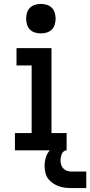

<svg xmlns="http://www.w3.org/2000/svg" viewBox="-20 -765 459 977"><path d="M56 0V-88H141V-432H64V-520H242V-88H319V0ZM188 -595Q173 -595 158 -599.5Q143 -604 132.5 -614.5Q122 -625 117.5 -640Q113 -655 113 -670Q113 -685 117.5 -700Q122 -715 132.5 -725.5Q143 -736 158 -740.5Q173 -745 188 -745Q203 -745 218 -740.5Q233 -736 243.5 -725.5Q254 -715 258.5 -700Q263 -685 263 -670Q263 -655 258.5 -640Q254 -625 243.5 -614.5Q233 -604 218 -599.5Q203 -595 188 -595ZM419 192H344Q327 192 310 190Q293 188 277.5 182Q262 176 248 166.5Q234 157 224 143Q214 129 210.5 112Q207 95 207 78Q207 56 214 34Q221 12 237 -3.5Q253 -19 275 -25.5Q297 -32 319 -32V0Q311 0 304 5.5Q297 11 294 19Q291 27 289.5 35Q288 43 288 52Q288 63 291.5 74Q295 85 303 93Q311 101 322 104.5Q333 108 344 108H419Z"/></svg>

Font: Zed Sans Semibold
Style: Regular
Weight: 600
Designer: Belleve Invis
Foundry: Belleve Invis
Version: Version 1.0.0; ttfautohint (v1.8.4)